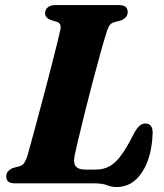

<svg xmlns="http://www.w3.org/2000/svg" viewBox="-20 -720 646 754"><path d="M349 0H39Q18.5 0 11.2 -8Q4 -16 4.5 -28Q4.5 -39.5 12.2 -47.8Q20 -56 31.5 -60.5L56 -67Q69 -71 75 -79.8Q81 -88.5 87.5 -107.5Q92.5 -125.5 103.2 -164.2Q114 -203 127.5 -253.8Q141 -304.5 155.5 -359Q170 -413.5 182.8 -463.8Q195.5 -514 204.8 -551.5Q214 -589 217.5 -605Q221.5 -628 204 -634L179 -641.5Q157 -650.5 157 -668Q157 -682 167.5 -691Q178 -700 197.5 -700H447Q467 -700 474.2 -692.2Q481.5 -684.5 481.5 -672.5Q481.5 -660.5 473.8 -652.2Q466 -644 455.5 -640L428 -632.5Q417.5 -629.5 411.8 -622.5Q406 -615.5 400 -598Q389.5 -565.5 374.5 -511.5Q359.5 -457.5 343.2 -395.5Q327 -333.5 312.2 -274.5Q297.5 -215.5 287.2 -171.5Q277 -127.5 273.5 -111.5Q267 -79.5 277.8 -66.8Q288.5 -54 313.5 -54H356.5Q387 -54 411 -67.5Q435 -81 457.8 -112.8Q480.5 -144.5 508 -199.5Q519 -219 529.2 -227Q539.5 -235 550.5 -235Q580 -235 579.5 -197.5Q576 -101.5 537.8 -43.5Q499.5 14.5 438.5 14.5Q417.5 14.5 399.8 7.2Q382 0 349 0Z"/></svg>

Font: Fraunces 9pt S000
Style: Bold Italic
Weight: 700
Italic angle: -16°
Version: Version 1.000; ttfautohint (v1.8.3)